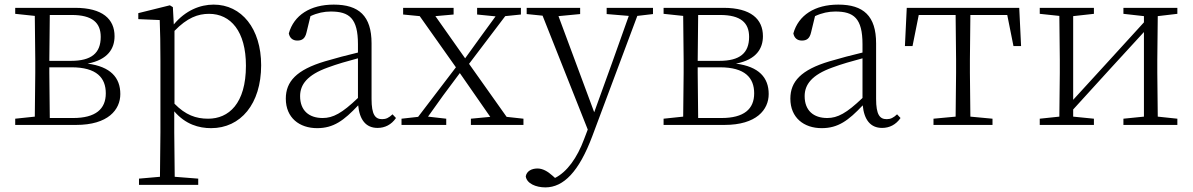

<svg xmlns="http://www.w3.org/2000/svg" viewBox="-20 -542 5175 833"><path d="M130 0H310C449 0 502 -66 502 -134C502 -205 460 -253 360 -266C449 -283 477 -332 477 -385C477 -459 425 -508 306 -508H46V-482L131 -473L133 -283V-226L131 -36L46 -27V0ZM196 -477H291C381 -477 417 -443 417 -382C417 -311 376 -278 288 -278H194ZM194 -250H290C400 -250 439 -204 439 -137C439 -69 395 -30 297 -30H196L194 -226Z M896 14C1024 14 1113 -91 1113 -259C1113 -418 1028 -522 907 -522C848 -522 785 -497 734 -436L730 -511L717 -519L580 -485V-459L673 -455C675 -405 676 -347 676 -278V32L674 225L583 233V260H840V233L738 225L736 32V-59C785 -2 843 14 896 14ZM737 -408C792 -465 839 -482 887 -482C981 -482 1047 -406 1047 -257C1047 -92 972 -27 883 -27C830 -27 785 -43 737 -92Z M1618 13C1650 13 1678 -1 1698 -30L1683 -46C1667 -31 1655 -25 1638 -25C1608 -25 1592 -44 1592 -113V-354C1592 -473 1537 -522 1428 -522C1326 -522 1255 -476 1233 -397C1237 -377 1250 -366 1270 -366C1291 -366 1304 -375 1310 -402L1327 -472C1357 -486 1386 -492 1415 -492C1495 -492 1533 -463 1533 -350V-314C1487 -303 1437 -290 1390 -276C1266 -239 1220 -188 1220 -114C1220 -31 1279 14 1356 14C1427 14 1472 -19 1534 -85C1540 -23 1567 13 1618 13ZM1533 -117C1464 -51 1425 -30 1380 -30C1321 -30 1282 -62 1282 -125C1282 -175 1313 -217 1402 -249C1442 -264 1488 -277 1533 -289Z M2050 -479 2130 -471 2068 -386 1998 -289 1869 -472 1948 -479V-508H1729V-479L1801 -472L1958 -250L1794 -35L1722 -27V0H1916V-27L1837 -36L1902 -127L1975 -225L2107 -35L2023 -27V0H2251V-27L2178 -35L2015 -265L2172 -472L2240 -479V-508H2050Z M2612 -481 2708 -473 2635 -268 2558 -55 2403 -472 2497 -481V-508H2265V-481L2334 -474L2530 20L2514 62C2484 143 2440 204 2388 230L2378 221C2356 201 2334 189 2312 189C2287 189 2265 200 2261 223C2265 254 2305 271 2346 271C2425 271 2492 203 2550 48L2745 -473L2813 -481V-508H2612Z M2943 0H3123C3262 0 3315 -66 3315 -134C3315 -205 3273 -253 3173 -266C3262 -283 3290 -332 3290 -385C3290 -459 3238 -508 3119 -508H2859V-482L2944 -473L2946 -283V-226L2944 -36L2859 -27V0ZM3009 -477H3104C3194 -477 3230 -443 3230 -382C3230 -311 3189 -278 3101 -278H3007ZM3007 -250H3103C3213 -250 3252 -204 3252 -137C3252 -69 3208 -30 3110 -30H3009L3007 -226Z M3807 13C3839 13 3867 -1 3887 -30L3872 -46C3856 -31 3844 -25 3827 -25C3797 -25 3781 -44 3781 -113V-354C3781 -473 3726 -522 3617 -522C3515 -522 3444 -476 3422 -397C3426 -377 3439 -366 3459 -366C3480 -366 3493 -375 3499 -402L3516 -472C3546 -486 3575 -492 3604 -492C3684 -492 3722 -463 3722 -350V-314C3676 -303 3626 -290 3579 -276C3455 -239 3409 -188 3409 -114C3409 -31 3468 14 3545 14C3616 14 3661 -19 3723 -85C3729 -23 3756 13 3807 13ZM3722 -117C3653 -51 3614 -30 3569 -30C3510 -30 3471 -62 3471 -125C3471 -175 3502 -217 3591 -249C3631 -264 3677 -277 3722 -289Z M4125 0H4286V-27L4190 -36L4188 -226V-283L4190 -477H4350L4377 -342H4410L4402 -508H3914L3906 -342H3939L3966 -477H4126L4128 -283V-226L4126 -36L4030 -27V0Z M4854 -482 4943 -472V-445L4776 -262L4636 -109V-472L4726 -482V-508H4491V-482L4576 -473L4578 -283V-226L4576 -36L4491 -27V0H4726V-27L4636 -36V-67L4799 -246L4943 -403V-36L4854 -27V0H5088V-27L5003 -36L5001 -226V-283L5003 -472L5088 -482V-508H4854Z"/></svg>

Font: Noto Serif CJK SC ExtraLight
Style: Regular
Weight: 200
Designer: Ryoko NISHIZUKA 西塚涼子 (kana & ideographs); Frank Grießhammer (Latin, Greek & Cyrillic); Wenlong ZHANG 张文龙 (bopomofo); San
Foundry: Adobe
Version: Version 2.001;hotconv 1.1.0;makeotfexe 2.6.0